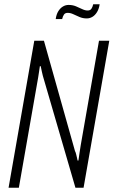

<svg xmlns="http://www.w3.org/2000/svg" viewBox="-20 -876 530 896"><path d="M20 0 140 -686H185L330 -171Q333 -166 335 -157.5Q337 -149 339 -141Q341 -133 342 -127H346Q348 -143 351.5 -165Q355 -187 357 -200L442 -686H490L370 0H332L180 -522Q178 -531 175.5 -541Q173 -551 170 -567H166Q165 -558 162.5 -543Q160 -528 158 -514L68 0ZM240 -787Q243 -809 252 -823.5Q261 -838 273.5 -845.5Q286 -853 300 -853Q319 -853 334.5 -846.5Q350 -840 363.5 -833.5Q377 -827 389 -827Q401 -827 406.5 -835Q412 -843 415 -856H445Q442 -835 433 -820Q424 -805 411.5 -797.5Q399 -790 385 -790Q367 -790 351.5 -796.5Q336 -803 322.5 -809.5Q309 -816 296 -816Q284 -816 278.5 -808Q273 -800 270 -787Z"/></svg>

Font: Archivo ExtraCondensed Thin
Style: Italic
Weight: 250
Width: 2
Italic angle: -10°
Designer: Hector Gatti
Foundry: Omnibus-Type
Version: Version 2.001